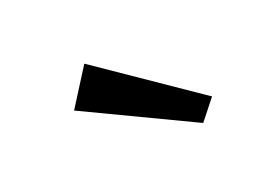

<svg xmlns="http://www.w3.org/2000/svg" viewBox="-48 -868 663 464"><g transform="rotate(-20 283.0 -636.5)"><path d="M411 -520 128 -655 190 -753 453 -573Z"/></g></svg>

Font: Lil Grotesk Bold
Style: Regular
Weight: 700
Designer: Bastien Sozeau
Foundry: NBR — Bastien Sozeau
Version: Version 4.002; ttfautohint (v1.8.4.7-5d5b)